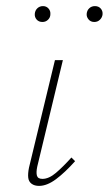

<svg xmlns="http://www.w3.org/2000/svg" viewBox="-20 -605 356 629"><path d="M108 4Q93 4 83.5 -3Q74 -10 72.5 -23Q71 -36 75 -56L160 -408H186L102 -59Q98 -40 101 -29.5Q104 -19 119 -19Q140 -19 163 -38.5Q186 -58 214 -89L226 -77Q193 -40 163.5 -18Q134 4 108 4ZM119 -533Q107 -533 100 -541Q93 -549 94 -560Q95 -571 102.5 -578Q110 -585 121 -585Q132 -585 139 -577Q146 -569 145 -558Q145 -548 137.5 -540.5Q130 -533 119 -533ZM289 -533Q277 -533 270 -541.5Q263 -550 264 -560Q265 -571 272.5 -578Q280 -585 291 -585Q303 -585 310 -577Q317 -569 316 -558Q315 -548 307.5 -540.5Q300 -533 289 -533Z"/></svg>

Font: Ysabeau Office Thin
Style: Italic
Weight: 250
Italic angle: -12°
Designer: Christian Thalmann (Catharsis Fonts)
Version: Version 2.001;gftools[0.9.30]; featfreeze: tnum,lnum,ss02